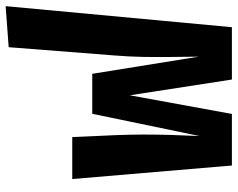

<svg xmlns="http://www.w3.org/2000/svg" viewBox="-98 -486 812 655"><g transform="rotate(90 307.5 -159.0)"><path d="M1.5 227.2 73.3 -544.6H251.8L305.6 -196.4L369.2 -544.6H545.1L591.3 0H448.2L441.5 -147.7Q439.5 -199.5 439.5 -244.4Q439.5 -289.2 440.8 -334.9Q442.1 -380.5 444.6 -434.4L368.7 -68.2H232.3L173.8 -431.3Q174.4 -376.9 174.9 -331Q175.4 -285.1 174.6 -240.5Q173.8 -195.9 169.7 -144.1L141.5 216.9Z"/></g></svg>

Font: FiraCode Nerd Font Mono
Style: Bold
Weight: 700
Monospace: yes
Designer: Carrois Corporate, Edenspiekermann AG, Nikita Prokopov
Foundry: Carrois Corporate, Edenspiekermann AG, Nikita Prokopov
Version: Version 6.002;Nerd Fonts 3.3.0